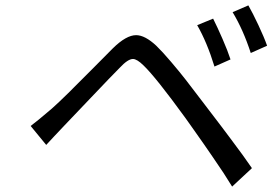

<svg xmlns="http://www.w3.org/2000/svg" viewBox="-20 -717 1008 710"><path d="M768.1 -648.1Q783 -618.6 802.7 -573.5Q822.4 -528.4 832.4 -497.2L773.1 -470.9Q745.4 -561.1 709.2 -623.9ZM898.4 -697.1Q914.1 -669.7 935.4 -624.5Q956.7 -579.2 967.7 -547.9L907.3 -521Q879.3 -607.2 840.2 -671.9ZM93.4 -251.1Q121.8 -272.7 171.2 -315Q194.6 -335.6 232.8 -373.2Q271 -410.9 322.8 -463.2Q374.6 -515.6 397 -538Q446.7 -587 483.3 -587Q516 -587 557.9 -547.9Q581 -525.6 612.9 -487.9Q644.9 -450.3 666.7 -422.2Q688.6 -394.2 721.9 -350.1Q723.7 -347.7 754.4 -307.5Q785.2 -267.4 796.9 -251.8Q808.6 -236.2 833.6 -202.9Q858.7 -169.7 877.1 -144.2Q895.6 -118.6 911.6 -95.2L838.4 -27Q823.5 -51.5 806.8 -77.1Q790.1 -102.6 767 -136Q744 -169.4 734.2 -183.6Q724.4 -197.8 695.5 -238.6Q666.5 -279.5 665.5 -280.9Q556.1 -431.5 510.7 -475.1Q486.5 -498.9 471.6 -498.9Q453.1 -498.9 423.3 -467Q393.1 -436.8 316.8 -356.4Q240.4 -275.9 219.1 -253.9Q204.9 -239.3 179.9 -212.4Q154.8 -185.4 150.9 -181.1Z"/></svg>

Font: Karasuma Gothic
Style: Italic
Weight: 400
Italic angle: -9.39999°
Designer: Rasmus Andersson / Ryoko Nishizuka
Foundry: Genbu
Version: Version 1.00